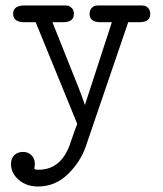

<svg xmlns="http://www.w3.org/2000/svg" viewBox="-20 -451 594 699"><path d="M20 146Q20 126 32 114Q43.9 102.1 64 102.1Q82 102.1 94.5 114Q106.9 126 106.9 146Q106.9 150.9 106 156Q105 161.1 105 162.1Q105 167 120.1 167Q207 167 238.8 62Q258.8 4.9 261.2 0L109.9 -370.1H68.8Q27.8 -370.1 27.8 -400.9Q27.8 -430.7 68.8 -431.2H209Q221.2 -431.2 227.5 -430.2Q233.9 -429.2 241.5 -421.6Q249 -414.1 249 -399.9Q249 -370.1 209 -370.1H170.9L266.1 -131.8Q282.2 -89.8 289.1 -68.8L387.2 -370.1H346.2Q306.2 -370.1 306.2 -399.9Q306.2 -414.1 313.5 -421.6Q320.8 -429.2 327.4 -430.2Q334 -431.2 346.2 -431.2H486.8Q499 -431.2 505.6 -430.2Q512.2 -429.2 519.5 -421.6Q526.9 -414.1 526.9 -399.9Q526.9 -370.1 486.8 -370.1H446.8L292 83Q272.9 138.2 227.1 183.1Q181.2 228 118.2 228Q76.2 228 48.1 203.6Q20 179.2 20 146Z"/></svg>

Font: CMU Typewriter Text Variable Width
Style: Medium
Weight: 500
Version: Version 0.7.0